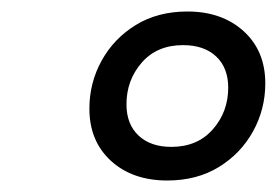

<svg xmlns="http://www.w3.org/2000/svg" viewBox="-20 -737 482 334"><path d="M306 -717Q366 -717 403.8 -682.8Q441.5 -648.5 441.5 -592Q441.5 -547 420.2 -508.5Q399 -470 360.8 -446.5Q322.5 -423 271 -423Q210.5 -423 173 -457.2Q135.5 -491.5 135.5 -548Q135.5 -593 156.8 -631.5Q178 -670 216.2 -693.5Q254.5 -717 306 -717ZM278 -481.5Q323.5 -481.5 350.2 -512Q377 -542.5 377 -584.5Q377 -619 356 -638.8Q335 -658.5 298.5 -658.5Q253 -658.5 226.5 -628Q200 -597.5 200 -555.5Q200 -521 221 -501.2Q242 -481.5 278 -481.5Z"/></svg>

Font: Newsreader 6pt SemiBold
Style: Italic
Weight: 600
Italic angle: -17°
Designer: Hugues Gentile
Foundry: Production Type
Version: Version 1.003; ttfautohint (v1.8.3)